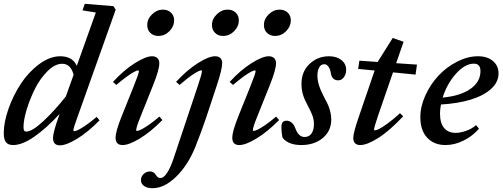

<svg xmlns="http://www.w3.org/2000/svg" viewBox="-23 -745 2620 1001"><path d="M45.9 11.2Q18.6 11.2 7.6 -4.2Q-3.4 -19.5 -3.4 -50.3Q-3.4 -108.4 21.5 -178.5Q46.4 -248.5 86.2 -309.1Q126 -369.6 181.4 -410.6Q236.8 -451.7 291.5 -451.7Q354.5 -451.7 377.4 -401.9L476.6 -679.7L407.2 -690.9L418.9 -725.1L568.8 -712.9L580.1 -694.3L382.3 -138.7Q359.4 -77.1 359.4 -64.9Q359.4 -61 364.3 -61Q370.1 -61 382.8 -66.7Q395.5 -72.3 422.4 -90.3Q449.2 -108.4 481 -135.7L496.1 -117.7Q435.1 -55.7 378.9 -21.5Q322.8 12.7 289.6 12.7Q253.4 12.7 253.4 -25.4Q253.4 -54.7 283.7 -139.2L287.6 -150.9Q218.3 -75.7 155.5 -32.2Q92.8 11.2 45.9 11.2ZM99.6 -82.5Q99.6 -70.8 102.5 -64.9Q105.5 -59.1 114.7 -59.1Q145 -59.1 204.3 -114.7Q263.7 -170.4 320.3 -242.2L360.8 -355.5Q345.2 -412.6 301.3 -412.6Q264.2 -412.6 225.8 -375Q187.5 -337.4 160.6 -284.4Q133.8 -231.4 116.7 -175.8Q99.6 -120.1 99.6 -82.5Z M802.2 -557.6Q776.9 -557.6 760.7 -573.5Q744.6 -589.4 744.6 -614.3Q744.6 -646 769.8 -670.4Q794.9 -694.8 826.2 -694.8Q852.1 -694.8 868.4 -679.2Q884.8 -663.6 884.8 -639.2Q884.8 -607.4 860.4 -582.5Q835.9 -557.6 802.2 -557.6ZM616.2 11.2Q579.6 11.2 579.6 -26.4Q579.6 -60.1 611.8 -140.1L674.8 -296.9Q701.2 -362.8 701.2 -374Q701.2 -377.9 696.8 -377.9Q691.4 -377.9 678.2 -371.3Q665 -364.7 639.6 -346.7Q614.3 -328.6 583.5 -302.2L565.9 -317.9Q623.5 -380.4 680.4 -416Q737.3 -451.7 769.5 -451.7Q787.6 -451.7 797.6 -442.1Q807.6 -432.6 807.6 -415Q807.6 -381.8 775.4 -301.3L710.9 -140.1Q687 -82 687 -66.4Q687 -62.5 690.4 -62.5Q696.8 -62.5 709.7 -68.1Q722.7 -73.7 749.5 -91.8Q776.4 -109.9 808.1 -137.2L823.7 -119.1Q762.2 -57.1 705.8 -22.9Q649.4 11.2 616.2 11.2Z M1139.6 -557.6Q1114.3 -557.6 1098.1 -573.7Q1082 -589.8 1082 -614.3Q1082 -646 1107.2 -670.4Q1132.3 -694.8 1163.6 -694.8Q1189.5 -694.8 1205.8 -679.2Q1222.2 -663.6 1222.2 -639.2Q1222.2 -607.4 1197.8 -582.5Q1173.3 -557.6 1139.6 -557.6ZM772 236.3Q745.1 236.3 728.5 224.9Q711.9 213.4 711.9 194.8Q711.9 174.8 726.1 161.9Q740.2 148.9 759.3 148.9Q779.3 148.9 791 168.9Q799.8 183.1 812.5 183.1Q831.1 183.1 848.9 155Q866.7 127 881.3 83L1008.3 -296.9Q1029.8 -360.4 1029.8 -374.5Q1029.8 -378.4 1026.4 -378.4Q1016.6 -378.4 987.1 -359.6Q957.5 -340.8 913.1 -302.2L895 -318.4Q953.1 -380.9 1009.3 -416.3Q1065.4 -451.7 1097.7 -451.7Q1135.3 -451.7 1135.3 -415Q1135.3 -384.3 1107.9 -301.3L1051.8 -131.8Q1026.9 -58.1 995.6 20.5Q957 116.2 895.3 176.3Q833.5 236.3 772 236.3Z M1410.6 -557.6Q1385.3 -557.6 1369.1 -573.5Q1353 -589.4 1353 -614.3Q1353 -646 1378.2 -670.4Q1403.3 -694.8 1434.6 -694.8Q1460.4 -694.8 1476.8 -679.2Q1493.2 -663.6 1493.2 -639.2Q1493.2 -607.4 1468.8 -582.5Q1444.3 -557.6 1410.6 -557.6ZM1224.6 11.2Q1188 11.2 1188 -26.4Q1188 -60.1 1220.2 -140.1L1283.2 -296.9Q1309.6 -362.8 1309.6 -374Q1309.6 -377.9 1305.2 -377.9Q1299.8 -377.9 1286.6 -371.3Q1273.4 -364.7 1248 -346.7Q1222.7 -328.6 1191.9 -302.2L1174.3 -317.9Q1231.9 -380.4 1288.8 -416Q1345.7 -451.7 1377.9 -451.7Q1396 -451.7 1406 -442.1Q1416 -432.6 1416 -415Q1416 -381.8 1383.8 -301.3L1319.3 -140.1Q1295.4 -82 1295.4 -66.4Q1295.4 -62.5 1298.8 -62.5Q1305.2 -62.5 1318.1 -68.1Q1331.1 -73.7 1357.9 -91.8Q1384.8 -109.9 1416.5 -137.2L1432.1 -119.1Q1370.6 -57.1 1314.2 -22.9Q1257.8 11.2 1224.6 11.2Z M1548.3 11.2Q1481.4 11.2 1450.7 -25.9Q1444.3 -47.9 1444.3 -84Q1444.3 -115.7 1470.7 -115.7Q1485.8 -115.7 1497.8 -105.5Q1509.8 -95.2 1516.6 -76.7Q1533.2 -30.8 1564.5 -30.8Q1589.4 -30.8 1601.6 -49.8Q1613.8 -68.8 1613.8 -97.7Q1613.8 -120.6 1606.2 -141.8Q1598.6 -163.1 1581.5 -194.3Q1564.9 -224.6 1556.9 -250.5Q1548.8 -276.4 1548.8 -308.6Q1548.8 -372.1 1591.1 -411.9Q1633.3 -451.7 1692.4 -451.7Q1731.9 -451.7 1756.8 -432.1Q1781.7 -412.6 1781.7 -380.4Q1781.7 -358.9 1770 -342.5Q1758.3 -326.2 1740.2 -326.2Q1706.5 -326.2 1701.2 -366.7Q1698.7 -384.3 1689.7 -397.2Q1680.7 -410.2 1667.5 -410.2Q1650.4 -410.2 1641.1 -393.6Q1631.8 -377 1631.8 -351.1Q1631.8 -304.7 1664.1 -244.1Q1677.7 -218.3 1684.8 -203.4Q1691.9 -188.5 1698 -166.3Q1704.1 -144 1704.1 -122.1Q1704.1 -62.5 1659.9 -25.6Q1615.7 11.2 1548.3 11.2Z M1855.5 11.2Q1818.8 11.2 1818.8 -26.4Q1818.8 -53.2 1849.1 -140.1L1930.2 -377.4L1844.2 -385.7L1850.6 -428.7L1945.8 -421.9L2024.4 -546.9L2081.1 -527.3L2042.5 -415.5L2150.9 -408.2L2143.6 -356L2025.9 -367.7L1948.7 -144Q1927.2 -80.6 1927.2 -69.3Q1927.2 -65.4 1931.2 -65.4Q1938 -65.4 1952.1 -72Q1966.3 -78.6 1996.6 -100.3Q2026.9 -122.1 2062.5 -154.8L2079.1 -138.7Q2007.3 -62.5 1949 -25.6Q1890.6 11.2 1855.5 11.2Z M2299.8 11.2Q2239.7 11.2 2204.1 -27.1Q2168.5 -65.4 2168.5 -133.3Q2168.5 -190.4 2195.1 -248.5Q2221.7 -306.6 2263.4 -351.1Q2305.2 -395.5 2360.1 -423.6Q2415 -451.7 2468.8 -451.7Q2518.1 -451.7 2547.1 -426.8Q2576.2 -401.9 2576.2 -362.3Q2576.2 -316.4 2536.6 -281Q2497.1 -245.6 2429.9 -225.3Q2362.8 -205.1 2275.9 -200.2Q2271 -174.3 2271 -152.8Q2271 -102.5 2292.7 -77.4Q2314.5 -52.2 2352.1 -52.2Q2376.5 -52.2 2406.7 -62.7Q2437 -73.2 2459 -92.8L2474.1 -74.2Q2440.9 -35.2 2393.8 -12Q2346.7 11.2 2299.8 11.2ZM2447.8 -413.1Q2400.9 -413.1 2354 -360.4Q2307.1 -307.6 2284.7 -236.3Q2376.5 -244.6 2429.2 -281.2Q2481.9 -317.9 2481.9 -374Q2481.9 -413.1 2447.8 -413.1Z"/></svg>

Font: Elstob 10pt SemiBold
Style: Italic
Weight: 600
Italic angle: -20°
Designer: Peter S. Baker
Version: Version 1.015